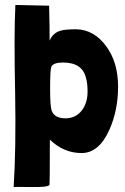

<svg xmlns="http://www.w3.org/2000/svg" viewBox="-20 -750 505 774"><path d="M179 -4Q171 5 109 4Q40 3 35 4Q45 -150 41 -375Q36 -614 42 -730L178 -727Q178 -707 179 -679Q180 -652 180 -586Q193 -617 223 -626Q242 -632 288 -632Q359 -630 407 -565Q456 -500 456 -401Q456 -305 421 -227Q379 -133 309 -133Q237 -133 181 -187Q181 2 179 -4ZM234 -498Q195 -498 187 -481Q182 -468 182 -394Q182 -323 188 -305Q199 -273 244 -273Q285 -273 310 -305Q333 -335 333 -381Q333 -414 327 -434Q313 -498 234 -498Z"/></svg>

Font: Londrina Solid
Style: Regular
Weight: 400
Designer: Marcelo Magalhaes
Foundry: Marcelo Magalh„es
Version: Version 1.001 2011